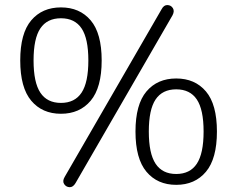

<svg xmlns="http://www.w3.org/2000/svg" viewBox="-20 -742 961 778"><path d="M286 0Q276 17 262 16.5Q248 16 240 4Q232 -8 242 -25L635 -705Q644 -722 658.5 -721.5Q673 -721 680.5 -709Q688 -697 679 -680ZM227 -281Q151 -281 106.5 -334Q62 -387 62 -497Q62 -607 106.5 -659.5Q151 -712 227 -712Q303 -712 347.5 -659.5Q392 -607 392 -497Q392 -387 347.5 -334Q303 -281 227 -281ZM227 -325Q283 -325 310.5 -366.5Q338 -408 338 -497Q338 -586 310.5 -627Q283 -668 227 -668Q171 -668 143.5 -627Q116 -586 116 -497Q116 -408 143.5 -366.5Q171 -325 227 -325ZM694 7Q618 7 573.5 -46Q529 -99 529 -209Q529 -319 573.5 -371.5Q618 -424 694 -424Q770 -424 814.5 -371.5Q859 -319 859 -209Q859 -99 814.5 -46Q770 7 694 7ZM694 -37Q750 -37 777.5 -78.5Q805 -120 805 -209Q805 -298 777.5 -339Q750 -380 694 -380Q638 -380 610.5 -339Q583 -298 583 -209Q583 -120 610.5 -78.5Q638 -37 694 -37Z"/></svg>

Font: Nunito VF Beta Light
Style: Regular
Weight: 300
Designer: Vernon Adams
Foundry: newtypography
Version: Version 3.001